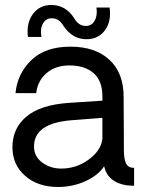

<svg xmlns="http://www.w3.org/2000/svg" viewBox="-20 -744 584 769"><path d="M91.8 -596.2Q85 -652.3 112.1 -688.2Q139.2 -724.1 185.1 -724.1Q244.1 -724.1 277.8 -669.9Q294.9 -640.1 324.2 -640.1Q347.2 -640.1 359.1 -661.1Q371.1 -682.1 366.2 -713.9H418.9Q426.8 -658.7 400.4 -622.8Q374 -586.9 326.2 -586.9Q269 -586.9 232.9 -642.1Q215.8 -670.9 187 -670.9Q164.1 -670.9 152.1 -649.9Q140.1 -628.9 146 -596.2ZM211.9 4.9Q131.8 4.9 80.8 -39.6Q29.8 -84 29.8 -154.8Q29.8 -230 85.9 -277.1Q142.1 -324.2 255.9 -332L390.1 -340.8V-358.9Q390.1 -419.9 355 -450.9Q319.8 -481.9 257.8 -481.9Q202.6 -481.9 166.7 -451.4Q130.9 -420.9 125 -371.1H42Q49.8 -449.2 105.5 -503.2Q161.1 -557.1 262.2 -557.1Q361.3 -557.1 418.2 -504.6Q475.1 -452.1 475.1 -356.9Q475.1 -316.9 475.6 -268.1Q476.1 -219.2 476.1 -185.1Q476.1 -150.9 476.1 -147Q476.1 -105 485.6 -87.9Q495.1 -70.8 517.1 -71.8V0Q505.9 0 485.8 -2Q411.6 -14.2 397 -78.1Q375 -43 323.5 -19Q272 4.9 211.9 4.9ZM225.1 -68.8Q286.1 -68.8 335.4 -105Q384.8 -141.1 390.1 -188V-272L264.2 -262.2Q116.2 -250 116.2 -157.2Q116.2 -117.2 149.2 -93Q182.1 -68.8 225.1 -68.8Z"/></svg>

Font: ø
Style: ø
Weight: 400
Designer: Samuel Oakes
Foundry: Samuel Oakes
Version: Version 1.000;PS 001.000;hotconv 1.0.88;makeotf.lib2.5.64775